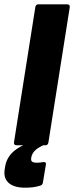

<svg xmlns="http://www.w3.org/2000/svg" viewBox="-34 -675 344 892"><path d="M44 0Q29 0 31 -14L130 -641Q132 -655 144 -655H277Q292 -655 290 -641L191 -14Q189 0 177 0ZM83 197Q31 197 6 174.5Q-19 152 -12 111L-10 98Q-2 50 41 19Q84 -12 170 -31L184 -8Q147 8 132 21Q117 34 112 53L111 59Q109 71 115 76Q121 81 139 81Q147 81 152.5 80Q158 79 167 78Q173 77 177 80Q181 83 179 91L165 175Q163 185 151 188Q135 193 118 195Q101 197 83 197Z"/></svg>

Font: Sofia Sans Black
Style: Italic
Weight: 900
Italic angle: -9°
Version: Version 4.100-B